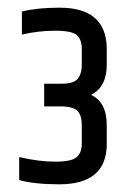

<svg xmlns="http://www.w3.org/2000/svg" viewBox="-20 -765 341 500"><path d="M135 -745Q255 -745 258 -642V-597Q258 -538 217 -518Q258 -499 258 -439V-390Q258 -285 134 -285Q70 -285 30 -296V-356Q81 -344 123.5 -344Q166 -344 179.5 -355.5Q193 -367 193 -391V-439Q193 -463 183 -475Q173 -487 141 -488H95V-547H141Q172 -547 182.5 -560Q193 -573 193 -597V-638Q193 -662 180 -673.5Q167 -685 123.5 -685Q80 -685 37 -675V-735Q77 -745 135 -745Z"/></svg>

Font: Khand Medium
Style: Regular
Weight: 500
Designer: Devanagari: Sanchit Sawaria, Jyotish Sonowal; Latin: Satya Rajpurohit
Foundry: Indian Type Foundry
Version: Version 1.100;PS 1.0;hotconv 1.0.78;makeotf.lib2.5.61930; tt